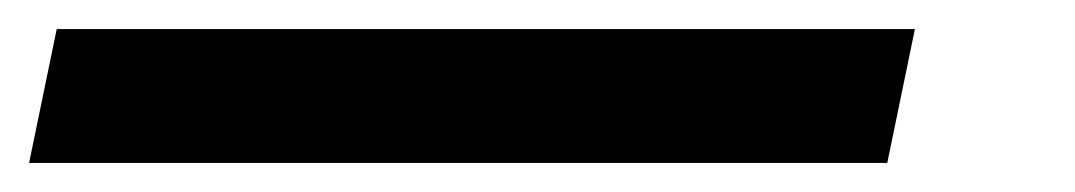

<svg xmlns="http://www.w3.org/2000/svg" viewBox="-119 70 739 132"><path d="M-99 182 -80 90H510L491 182Z"/></svg>

Font: Victor Mono Thin
Style: Bold Italic
Weight: 700
Italic angle: -12°
Monospace: yes
Version: Version 1.561;gftools[0.9.30]